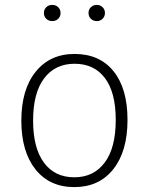

<svg xmlns="http://www.w3.org/2000/svg" viewBox="-20 -752 607 783"><path d="M500 -263Q500 -135 442 -62Q384 11 283 11Q182 11 124.5 -61.5Q67 -134 67 -260Q67 -387 125.5 -459.5Q184 -532 284 -532Q386 -532 443 -461.5Q500 -391 500 -263ZM115 -260Q115 -149 159 -89Q203 -29 283 -29Q362 -29 407 -89Q452 -149 452 -263Q452 -375 408 -433.5Q364 -492 284 -492Q205 -492 160 -432.5Q115 -373 115 -260ZM227 -699Q227 -685 217.5 -675.5Q208 -666 193 -666Q178 -666 168.5 -675.5Q159 -685 159 -699Q159 -713 168.5 -722.5Q178 -732 193 -732Q208 -732 217.5 -722.5Q227 -713 227 -699ZM408 -699Q408 -685 398.5 -675.5Q389 -666 375 -666Q360 -666 350.5 -675.5Q341 -685 341 -699Q341 -713 350.5 -722.5Q360 -732 375 -732Q389 -732 398.5 -722.5Q408 -713 408 -699Z"/></svg>

Font: FiraGO ExtraLight
Style: Regular
Weight: 200
Designer: bBox Type
Foundry: bBox Type GmbH
Version: Version 1.001